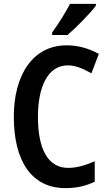

<svg xmlns="http://www.w3.org/2000/svg" viewBox="-20 -957 557 987"><path d="M473 -928V-937H340C317 -893 283 -838 248 -790V-777H327C373 -816 445 -890 473 -928ZM329 -621C369 -621 410 -603 450 -580L488 -680C437 -708 382 -724 323 -724C146 -724 51 -568 51 -357C51 -127 144 10 316 10C375 10 421 -1 467 -23V-128C418 -107 376 -94 330 -94C227 -94 175 -190 175 -356C175 -508 224 -621 329 -621Z"/></svg>

Font: Noto Sans Gurmukhi UI Condensed SemiBold
Style: Regular
Weight: 600
Width: 3
Designer: Jelle Bosma - Monotype Design Team
Foundry: Monotype Imaging Inc.
Version: Version 2.004